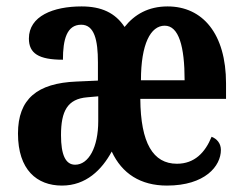

<svg xmlns="http://www.w3.org/2000/svg" viewBox="-20 -568 757 598"><path d="M173 10C248 10 297 -39 328 -96C360 -27 418 10 500 10C619 10 668 -51 668 -101C668 -122 655 -136 639 -142C619 -93 586 -58 531 -58C457 -58 418 -122 417 -260H684V-308C684 -463 611 -548 502 -548C442 -548 399 -523 368 -484C339 -528 296 -548 234 -548C146 -548 70 -518 70 -448C70 -402 100 -382 176 -382C176 -445 188 -491 233 -491C274 -491 285 -443 285 -374V-317L218 -314C96 -309 36 -260 36 -152C36 -39 95 10 173 10ZM555 -318H419C419 -431 449 -488 493 -488C537 -488 555 -423 555 -318ZM214 -55C184 -55 170 -86 170 -147C170 -222 190 -260 252 -265L286 -268V-191C286 -109 256 -55 214 -55Z"/></svg>

Font: Noto Serif Devanagari ExtraCondensed
Style: Bold
Weight: 700
Width: 2
Designer: Universal Thirst, Indian Type Foundry and the Monotype Design Team
Foundry: Monotype Imaging Inc.
Version: Version 2.004